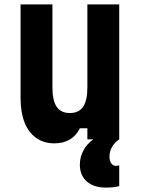

<svg xmlns="http://www.w3.org/2000/svg" viewBox="-20 -630 640 868"><path d="M519 -610V0H375V-50H341Q325 -17 296 0.5Q267 18 226 18Q178 18 143.5 -6.5Q109 -31 91 -76.5Q73 -122 73 -187V-610H217V-235Q217 -176 236 -147.5Q255 -119 296 -119Q337 -119 356 -147.5Q375 -176 375 -235V-610ZM458 218Q404 218 372.5 190.5Q341 163 341 114Q341 80 357.5 49.5Q374 19 402 0L459 -3L519 0Q499 13 487 33.5Q475 54 475 77Q475 97 483 108.5Q491 120 505 120Q510 120 513.5 119Q517 118 519 117V211Q510 214 495.5 216Q481 218 458 218Z"/></svg>

Font: Martian Mono Condensed SemiBold
Style: Regular
Weight: 600
Width: 3
Designer: Roman Shamin
Foundry: Evil Martians
Version: Version 1.000